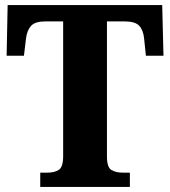

<svg xmlns="http://www.w3.org/2000/svg" viewBox="-20 -734 667 754"><path d="M138 0V-56H166Q194 -56 211 -67Q228 -78 228 -121V-650H159Q118 -650 102 -632.5Q86 -615 82 -582L74 -515H6L10 -714H617L622 -515H553L546 -582Q543 -615 527 -632.5Q511 -650 469 -650H400V-119Q400 -77 417.5 -66.5Q435 -56 462 -56H490V0Z"/></svg>

Font: Noto Serif Myanmar SemiCondensed ExtraBold
Style: Regular
Weight: 800
Width: 4
Designer: Ben Mitchell and the Monotype Design Team
Foundry: Monotype Imaging Inc.
Version: Version 2.106; ttfautohint (v1.8.4.7-5d5b)